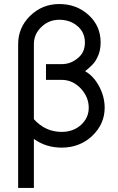

<svg xmlns="http://www.w3.org/2000/svg" viewBox="-20 -732 584 952"><path d="M274 -712Q189 -712 129 -653Q70 -595 70 -513V200H148V-43Q208 0 286 0Q375 0 437 -58Q499 -117 499 -198Q499 -225 492 -252Q485 -279 471 -305Q444 -355 402 -379Q421 -394 436 -409Q451 -424 460 -442Q470 -460 474.5 -480Q479 -500 479 -521Q479 -603 420 -657Q360 -712 274 -712ZM148 -141V-513Q148 -563 185 -598Q222 -634 274 -634Q328 -634 365 -602Q401 -571 401 -521Q401 -472 366 -444Q331 -414 286 -414H208V-336H286Q340 -336 381 -293Q420 -250 420 -198Q420 -148 382 -113Q343 -78 286 -78Q205 -78 148 -141Z"/></svg>

Font: Unageo
Style: Regular
Weight: 400
Designer: Richard Sepsi
Foundry: Richard Sepsi
Version: Version 2.000